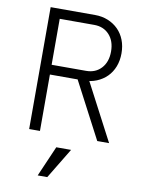

<svg xmlns="http://www.w3.org/2000/svg" viewBox="-101 -768 802 1086"><g transform="rotate(10 300.0 -225.0)"><path d="M162 -380V-644H360Q414 -644 447 -608Q480 -572 480 -512Q480 -452 447 -416Q414 -380 360 -380ZM100 0H162V-324H338L305 -355L491 0H559L373 -355L355 -324Q396 -324 430 -338Q464 -352 488.5 -376.5Q513 -401 526.5 -435.5Q540 -470 540 -512Q540 -554 526.5 -588.5Q513 -623 488.5 -647.5Q464 -672 430 -686Q396 -700 355 -700H100ZM354 75H269L193 250H248Z"/></g></svg>

Font: CommitMonoV143 ExtLt
Style: Regular
Weight: 200
Monospace: yes
Designer: Eigil Nikolajsen
Foundry: Eigil Nikolajsen
Version: Version 1.143